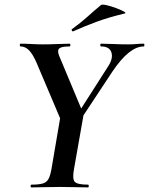

<svg xmlns="http://www.w3.org/2000/svg" viewBox="-20 -815 648 835"><path d="M311 -265 294 -282 450 -526Q473 -561 464.5 -587Q456 -613 420 -613Q416 -613 416 -619Q416 -625 420 -625Q443 -625 474.5 -623.5Q506 -622 538 -622Q559 -622 572.5 -623.5Q586 -625 605 -625Q608 -625 608 -619Q608 -613 605 -613Q574 -613 540.5 -586.5Q507 -560 469 -504ZM117 0Q113 0 113 -6Q113 -12 117 -12Q149 -12 166 -17Q183 -22 191 -37Q199 -52 204 -81L243 -310L344 -319L302 -81Q294 -38 304.5 -25Q315 -12 363 -12Q366 -12 366 -6Q366 0 363 0Q338 0 307.5 -1Q277 -2 241 -2Q204 -2 173 -1Q142 0 117 0ZM254 -271 139 -542Q123 -579 106.5 -596Q90 -613 70 -613Q66 -613 66 -619Q66 -625 70 -625Q92 -625 118 -623.5Q144 -622 167 -622Q196 -622 229.5 -623.5Q263 -625 282 -625Q286 -625 286 -619Q286 -613 282 -613Q248 -613 238 -604.5Q228 -596 237 -573L344 -317ZM299 -679Q295 -677 292.5 -682.5Q290 -688 294 -689Q330 -715 360 -742Q390 -769 419 -793Q424 -797 443.5 -792.5Q463 -788 484.5 -780Q506 -772 518.5 -765Q531 -758 521 -756Q454 -740 402 -721Q350 -702 299 -679Z"/></svg>

Font: Cormorant Infant Light
Style: Bold Italic
Weight: 700
Italic angle: -10°
Version: Version 4.001